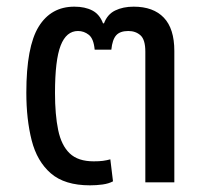

<svg xmlns="http://www.w3.org/2000/svg" viewBox="-20 -547 617 576"><path d="M250 9Q174 9 132.5 -27Q91 -63 75 -126Q59 -189 59 -269Q59 -407 96 -467Q133 -527 203 -527Q235 -527 257 -515.5Q279 -504 289 -477H292Q302 -504 325.5 -515.5Q349 -527 381 -527Q440 -527 471.5 -494Q503 -461 503 -394V0H416V-392Q416 -428 401.5 -441Q387 -454 365 -454Q340 -454 328.5 -441Q317 -428 314 -398H264Q261 -431 246.5 -442.5Q232 -454 214 -454Q179 -454 162 -410.5Q145 -367 145 -268Q145 -203 154.5 -157Q164 -111 189 -87Q214 -63 261 -63Q278 -63 289 -64.5Q300 -66 311 -69L319 -3Q306 4 287.5 6.5Q269 9 250 9Z"/></svg>

Font: Noto Sans Thai UI SemCond
Style: Regular
Weight: 400
Width: 4
Designer: Monotype Design Team
Foundry: Monotype Imaging Inc.
Version: Version 2.000